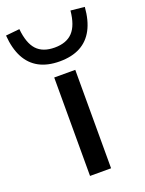

<svg xmlns="http://www.w3.org/2000/svg" viewBox="-189 -830 681 900"><g transform="rotate(-20 151.5 -380.0)"><path d="M100 0V-491H205V0ZM151 -553Q91 -553 49 -575.5Q7 -598 -16.5 -642.5Q-40 -687 -45 -753L24 -760Q31 -688 61.5 -655Q92 -622 151 -622Q210 -622 241 -655Q272 -688 279 -760L348 -753Q343 -687 319.5 -642.5Q296 -598 254 -575.5Q212 -553 151 -553Z"/></g></svg>

Font: Nunito Sans 10pt Expanded Medium
Style: Regular
Weight: 500
Width: 7
Designer: Vernon Adams
Foundry: Vernon Adams
Version: Version 3.101;gftools[0.9.27]